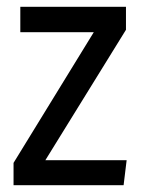

<svg xmlns="http://www.w3.org/2000/svg" viewBox="-20 -547 418 567"><path d="M352 -527V-459L114 -74H354L345 0H20V-66L257 -452H40V-527Z"/></svg>

Font: Fira Sans Condensed
Style: Regular
Weight: 400
Width: 3
Designer: Carrois Corporate & Edenspiekermann AG
Foundry: Carrois Corporate GbR & Edenspiekermann AG
Version: Version 4.202;PS 004.202;hotconv 1.0.88;makeotf.lib2.5.64775